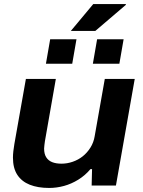

<svg xmlns="http://www.w3.org/2000/svg" viewBox="-20 -917 706 949"><path d="M223 12Q167 12 127 -4Q87 -20 65.5 -53Q44 -86 44 -138Q44 -153 46 -170Q48 -187 51 -205L108 -527H256L202 -219Q201 -209 199.5 -200Q198 -191 198 -183Q198 -156 208.5 -139.5Q219 -123 238 -115.5Q257 -108 284 -108Q312 -108 339.5 -117.5Q367 -127 389 -144.5Q411 -162 427 -187.5Q443 -213 448 -244L498 -527H646L553 0H433L435 -81H427Q401 -50 367 -29Q333 -8 296.5 2Q260 12 223 12ZM207 -602 228 -723H358L337 -602ZM439 -602 460 -723H591L570 -602ZM330 -764 441 -897H602V-893L451 -764Z"/></svg>

Font: Archivo SemiExpanded
Style: Bold Italic
Weight: 700
Width: 6
Italic angle: -10°
Designer: Hector Gatti
Foundry: Omnibus-Type
Version: Version 2.001